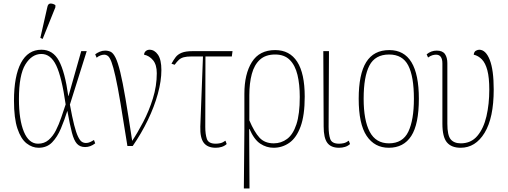

<svg xmlns="http://www.w3.org/2000/svg" viewBox="-20 -825 2868 1085"><path d="M198 10Q162 10 130 -15Q98 -40 78.5 -98.5Q59 -157 59 -256Q59 -395 98.5 -469.5Q138 -544 214 -544Q279 -544 313 -481.5Q347 -419 366 -282H367L439 -536H470L375 -234Q388 -162 399 -119Q410 -76 420.5 -54Q431 -32 441.5 -24.5Q452 -17 466 -17Q478 -17 489 -22Q500 -27 511 -34L518 -15Q491 6 461 6Q432 6 415 -12.5Q398 -31 386.5 -75Q375 -119 361 -197H360Q344 -146 324 -98.5Q304 -51 274.5 -20.5Q245 10 198 10ZM195 -13Q230 -13 254.5 -34Q279 -55 296 -88.5Q313 -122 326 -160.5Q339 -199 351 -235Q329 -389 298 -454.5Q267 -520 214 -520Q160 -520 123.5 -461Q87 -402 87 -265Q87 -148 115 -80.5Q143 -13 195 -13ZM221 -605 208 -611 248 -787Q252 -805 266 -805Q280 -805 293 -796V-784Z M700 0Q677 -146 661 -241.5Q645 -337 632.5 -392.5Q620 -448 610 -474.5Q600 -501 590 -508.5Q580 -516 569 -516Q561 -516 549.5 -512.5Q538 -509 526 -499L518 -518Q528 -526 543 -532.5Q558 -539 574 -539Q592 -539 606 -532Q620 -525 633 -499Q646 -473 659.5 -418Q673 -363 689 -268.5Q705 -174 727 -29Q757 -74 789.5 -136Q822 -198 844 -268.5Q866 -339 866 -411Q866 -459 845 -484.5Q824 -510 794 -516Q795 -529 804 -536.5Q813 -544 825 -544Q853 -544 872.5 -516Q892 -488 892 -429Q892 -368 872 -295Q852 -222 815.5 -146.5Q779 -71 730 0Z M1199 10Q1153 10 1131.5 -18Q1110 -46 1112 -110L1127 -506H1063Q1035 -506 1018.5 -501.5Q1002 -497 991 -487Q980 -477 967 -459L949 -465Q961 -487 973 -502.5Q985 -518 1007 -527Q1029 -536 1069 -536H1294L1290 -506H1141L1140 -108Q1140 -67 1149 -40Q1158 -13 1199 -13Q1212 -13 1225.5 -16Q1239 -19 1254 -30L1261 -11Q1249 0 1233 5Q1217 10 1199 10Z M1358 240 1361 -88V-295Q1361 -407 1403.5 -474.5Q1446 -542 1535 -542Q1617 -542 1659.5 -476Q1702 -410 1702 -279Q1702 -173 1678.5 -109.5Q1655 -46 1615 -18Q1575 10 1526 10Q1486 10 1451 -13Q1416 -36 1390 -96H1388L1390 240ZM1527 -15Q1569 -15 1602.5 -40Q1636 -65 1655 -122.5Q1674 -180 1674 -277Q1674 -348 1661 -402Q1648 -456 1617.5 -486.5Q1587 -517 1535 -517Q1481 -517 1449 -488Q1417 -459 1403 -407Q1389 -355 1389 -287V-145Q1417 -79 1446.5 -47Q1476 -15 1527 -15Z M1896 10Q1850 10 1829.5 -18Q1809 -46 1809 -110L1807 -536H1839L1837 -108Q1837 -67 1846 -40Q1855 -13 1896 -13Q1909 -13 1922.5 -16Q1936 -19 1951 -30L1958 -11Q1946 0 1930 5Q1914 10 1896 10Z M2177 10Q2097 10 2052 -57Q2007 -124 2007 -267Q2007 -406 2049.5 -474Q2092 -542 2180 -542Q2347 -542 2347 -267Q2347 -123 2304 -56.5Q2261 10 2177 10ZM2178 -15Q2256 -15 2287.5 -81Q2319 -147 2319 -267Q2319 -393 2287 -455Q2255 -517 2179 -517Q2100 -517 2067.5 -454.5Q2035 -392 2035 -267Q2035 -145 2069.5 -80Q2104 -15 2178 -15Z M2583 10Q2531 10 2505.5 -20.5Q2480 -51 2480 -126V-466Q2480 -516 2444 -516Q2435 -516 2424 -513Q2413 -510 2399 -500L2391 -518Q2416 -539 2448 -539Q2481 -539 2494.5 -519.5Q2508 -500 2508 -468V-126Q2508 -60 2527 -37.5Q2546 -15 2584 -15Q2642 -15 2677.5 -57Q2713 -99 2729 -168Q2745 -237 2745 -318Q2745 -387 2734 -428Q2723 -469 2703 -489.5Q2683 -510 2657 -516Q2659 -533 2669.5 -538.5Q2680 -544 2688 -544Q2725 -544 2747.5 -487Q2770 -430 2770 -319Q2770 -159 2718.5 -74.5Q2667 10 2583 10Z"/></svg>

Font: Noto Serif Condensed Thin
Style: Regular
Weight: 100
Width: 3
Designer: Monotype Design Team
Foundry: Monotype Imaging Inc.
Version: Version 2.013; ttfautohint (v1.8.4.7-5d5b)